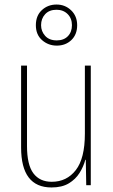

<svg xmlns="http://www.w3.org/2000/svg" viewBox="-20 -909 498 846"><path d="M380 -620V-93H360L358 -205H356Q348 -175 330.5 -147Q313 -119 283 -101Q253 -83 207 -83Q73 -83 73 -259V-620H99V-266Q99 -183 127 -145.5Q155 -108 208 -108Q274 -108 314 -159.5Q354 -211 354 -320V-620ZM230 -708Q193 -708 165.5 -732Q138 -756 138 -798Q138 -840 164.5 -864.5Q191 -889 229 -889Q267 -889 293.5 -863.5Q320 -838 320 -798Q320 -757 294.5 -732.5Q269 -708 230 -708ZM230 -731Q261 -731 279 -749.5Q297 -768 297 -798Q297 -828 278 -847Q259 -866 229 -866Q197 -866 179 -846.5Q161 -827 161 -798Q161 -771 179 -751Q197 -731 230 -731Z"/></svg>

Font: Noto Sans Telugu UI Condensed Thin
Style: Regular
Weight: 100
Width: 3
Designer: Jelle Bosma - Monotype Design Team
Foundry: Monotype Imaging Inc.
Version: Version 2.005; ttfautohint (v1.8.4.7-5d5b)